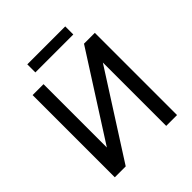

<svg xmlns="http://www.w3.org/2000/svg" viewBox="-230 -1020 1174 1174"><g transform="rotate(-45 356.5 -433.5)"><path d="M530.8 -710.9 180.7 -163.1V-710.9H86.4V0H180.7L530.8 -547.9V0H624.5V-710.9ZM524.4 -796.9V-866.7H196.3V-796.9Z"/></g></svg>

Font: FAU Chimera
Style: Regular
Weight: 400
Version: Version 1.002;hotconv 1.0.117;makeotfexe 2.5.65602